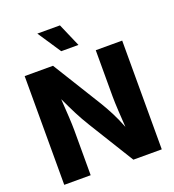

<svg xmlns="http://www.w3.org/2000/svg" viewBox="-165 -1079 1096 1207"><g transform="rotate(-20 383.0 -475.5)"><path d="M56.6 0H233.4V-301.3C233.4 -347.2 228.5 -426.3 222.7 -512.7C263.2 -425.8 290 -371.1 333 -301.3L519 0H709V-727.5H532.2V-418C532.2 -367.2 537.6 -283.7 542.5 -210.9C511.7 -290 481.4 -345.2 449.2 -398.9L246.1 -727.5H56.6ZM326.2 -795.9H441.4L374 -951.2H222.7Z"/></g></svg>

Font: Inter ExtraBold
Style: Regular
Weight: 800
Designer: Rasmus Andersson
Foundry: rsms
Version: Version 4.001;git-9221beed3